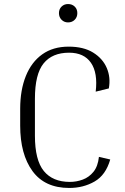

<svg xmlns="http://www.w3.org/2000/svg" viewBox="-20 -921 619 951"><path d="M323 10Q202 10 141 -73.5Q80 -157 80 -299V-382Q80 -475 108 -544.5Q136 -614 189.5 -652Q243 -690 320 -690Q394 -690 441.5 -660.5Q489 -631 509 -584Q529 -537 519 -483L454 -467Q465 -560 430.5 -610Q396 -660 322 -660Q239 -660 196 -607Q153 -554 153 -432V-249Q153 -128 197 -74Q241 -20 326 -20Q359 -20 390 -31.5Q421 -43 443 -70Q465 -97 470 -144L526 -131Q504 -54 448.5 -22Q393 10 323 10ZM317 -810Q298 -810 285 -823Q272 -836 272 -856Q272 -876 285 -888.5Q298 -901 317 -901Q337 -901 350 -888.5Q363 -876 363 -856Q363 -836 350 -823Q337 -810 317 -810Z"/></svg>

Font: Inria Serif Light
Style: Regular
Weight: 300
Designer: Black Foundry Team
Foundry: Black Foundry
Version: Version 1.000; ttfautohint (v1.8.3)